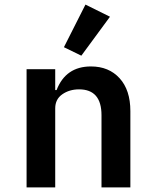

<svg xmlns="http://www.w3.org/2000/svg" viewBox="-20 -818 680 838"><path d="M96 0V-516H221V-425H227Q267 -528 377 -528Q455 -528 502 -476.5Q549 -425 549 -333V0H423V-315Q423 -428 325 -428Q283 -428 252 -406.5Q221 -385 221 -345V0ZM335 -575 259 -612 353 -798 460 -745Z"/></svg>

Font: Writer SemiBold
Style: Regular
Weight: 600
Monospace: yes
Designer: Mike Abbink, Paul van der Laan, Pieter van Rosmalen
Foundry: Bold Monday
Version: Version 2.001 2020